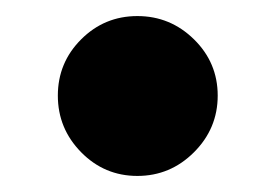

<svg xmlns="http://www.w3.org/2000/svg" viewBox="-20 -437 321 239"><path d="M221.5 -247.5Q192 -218 151 -218Q110 -218 81 -247.5Q52 -277 52 -318Q52 -359 81 -388Q110 -417 151 -417Q192 -417 221.5 -388Q251 -359 251 -318Q251 -277 221.5 -247.5Z"/></svg>

Font: Nacelle Heavy
Style: Italic
Weight: 800
Italic angle: -12°
Designer: Sora Sagano
Foundry: Sora Sagano
Version: Version 1.000;FEAKit 1.0